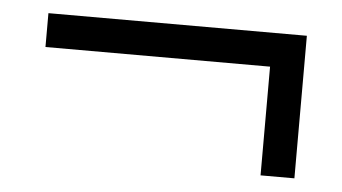

<svg xmlns="http://www.w3.org/2000/svg" viewBox="-33 -440 665 373"><g transform="rotate(5 300.0 -254.0)"><path d="M552 -115H486V-327H48V-393H552Z"/></g></svg>

Font: STIX MathJax Main
Style: Regular
Weight: 400
Designer: MicroPress Inc., with final additions and corrections provided by Coen Hoffman, Elsevier (retired)
Version: Version 1.1.1